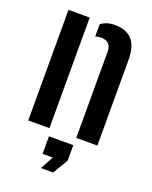

<svg xmlns="http://www.w3.org/2000/svg" viewBox="-150 -690 777 979"><g transform="rotate(20 238.0 -201.0)"><path d="M312 0V-470.5Q311 -524 254.5 -524Q241 -524 226 -519V-585Q240 -596.5 258 -602.5Q276 -608.5 301.5 -608.5Q363 -608.5 394.8 -574Q426.5 -539.5 426.5 -461V0ZM51.5 0V-600H166.5V0ZM195.5 206 233.5 135H178.5V40H310.5V124L261.5 206Z"/></g></svg>

Font: Big Shoulders Stencil Text
Style: Bold
Weight: 700
Designer: Patric King
Foundry: XO Type Co
Version: Version 1.000